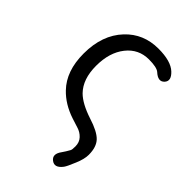

<svg xmlns="http://www.w3.org/2000/svg" viewBox="-222 -642 923 923"><g transform="rotate(45 239.5 -180.5)"><path d="M371 169Q342 207 314 186Q286 165 314 127Q326 110 337 90Q341 84 341 61Q341 33 324 15Q307 -3 283 -10Q259 -17 236 -25Q164 -49 118 -97Q53 -164 53 -283Q53 -409 124 -484Q190 -554 291 -554Q376 -554 412 -520Q447 -487 424 -462Q401 -438 366 -470Q349 -485 295 -485Q225 -485 181 -429.5Q137 -374 137 -283.5Q137 -193 185 -144Q220 -109 296 -84Q363 -63 389 -36Q415 -9 415 44Q415 73 398 113Q380 157 371 169Z"/></g></svg>

Font: Resource Han Rounded JP Normal
Style: Regular
Weight: 350
Designer: Cyano Hao (round all glyphs); Ryoko NISHIZUKA 西塚涼子 (kana, bopomofo & ideographs); Paul D. Hunt (Latin, Greek & Cyrillic)
Foundry: Cyano Hao
Version: 0.990